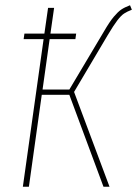

<svg xmlns="http://www.w3.org/2000/svg" viewBox="-20 -711 522 731"><path d="M390 -577 262 -361 397 0H374L244 -350H139L90 0H67L146 -562H70L73 -583H149L163 -681H186L172 -583H270L267 -562H169L142 -370H244L375 -590Q397 -628 413 -647Q429 -666 441.5 -674.5Q454 -683 475 -691L482 -674Q464 -667 452.5 -659.5Q441 -652 426.5 -633Q412 -614 390 -577Z"/></svg>

Font: Fira Sans Extra Condensed Thin
Style: Italic
Weight: 250
Width: 3
Italic angle: -8°
Designer: Carrois Corporate & Edenspiekermann AG
Foundry: Carrois Corporate GbR & Edenspiekermann AG
Version: Version 4.203